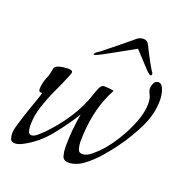

<svg xmlns="http://www.w3.org/2000/svg" viewBox="-102 -626 695 722"><g transform="rotate(20 245.0 -265.5)"><path d="M33 2Q17 2 13.5 -9Q10 -20 10 -33Q10 -43 15 -60Q20 -77 25.5 -94.5Q31 -112 34 -121Q36 -127 43 -147Q50 -167 57 -187Q64 -207 64 -212Q63 -212 62 -211.5Q61 -211 59 -211Q50 -211 50 -223Q50 -234 53 -246.5Q56 -259 60 -269Q65 -280 67.5 -290.5Q70 -301 72 -312Q74 -320 84 -324Q94 -328 106.5 -329.5Q119 -331 125 -331Q130 -331 136.5 -329.5Q143 -328 143 -321Q143 -319 141 -313.5Q139 -308 138 -306Q124 -272 106.5 -234.5Q89 -197 76.5 -158.5Q64 -120 64 -82Q64 -75 66.5 -61.5Q69 -48 80 -48Q91 -48 104.5 -60Q118 -72 125 -79Q166 -121 198 -170Q230 -219 248 -275Q250 -282 257 -298.5Q264 -315 274 -315Q284 -315 294 -314Q304 -313 314 -311Q286 -259 274 -203Q262 -147 262 -88Q262 -77 265.5 -62Q269 -47 284 -47Q302 -47 321 -63.5Q340 -80 351 -92Q374 -117 397.5 -155Q421 -193 437 -234Q453 -275 453 -309Q453 -331 446 -344Q439 -357 439 -367Q439 -377 444.5 -388Q450 -399 462 -399Q475 -399 482.5 -379.5Q490 -360 490 -336Q490 -279 461.5 -222.5Q433 -166 400 -122Q385 -101 360 -72Q335 -43 305.5 -21Q276 1 246 1Q225 1 220.5 -16.5Q216 -34 216 -51Q216 -118 228 -185Q199 -137 158 -86.5Q117 -36 66 -9Q59 -5 50 -1.5Q41 2 33 2ZM198 -413Q198 -413 197 -413.5Q196 -414 196 -415Q198 -420 204.5 -425Q211 -430 215 -432Q227 -442 247.5 -458Q268 -474 288.5 -491Q309 -508 321 -518Q336 -533 353 -533Q369 -533 376 -518Q381 -508 389.5 -491Q398 -474 407 -458Q416 -442 422 -432Q424 -430 427 -425Q430 -420 428 -415Q426 -413 424 -413Q419 -413 403.5 -429Q388 -445 371.5 -463.5Q355 -482 346 -491Q319 -476 287 -458Q255 -440 230 -426.5Q205 -413 198 -413Z"/></g></svg>

Font: Moon Dance
Style: Regular
Weight: 400
Designer: Robert E. Leuschke
Foundry: Robert E. Leuschke
Version: Version 1.010; ttfautohint (v1.8.3)